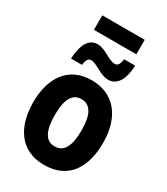

<svg xmlns="http://www.w3.org/2000/svg" viewBox="-224 -1018 979 1125"><g transform="rotate(30 265.0 -455.0)"><path d="M124 -822H411V-920H124ZM92 -609H166C171 -646 181 -660 200 -660C239 -660 286 -610 342 -610C396 -610 435 -659 438 -761H364C358 -726 351 -710 328 -710C285 -710 242 -760 186 -760C115 -760 95 -680 92 -609ZM266 10C437 10 502 -118 502 -274C502 -455 409 -560 263 -560C104 -560 28 -441 28 -278C28 -117 100 10 266 10ZM265 -115C203 -115 175 -172 175 -276C175 -378 202 -434 265 -434C327 -434 356 -379 356 -276C356 -172 329 -115 265 -115Z"/></g></svg>

Font: Noto Sans Mono Condensed ExtraBold
Style: Regular
Weight: 800
Width: 3
Designer: Monotype Design Team
Foundry: Monotype Imaging Inc.
Version: Version 2.014